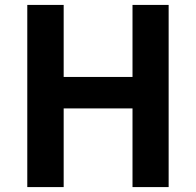

<svg xmlns="http://www.w3.org/2000/svg" viewBox="-20 -761 797 781"><path d="M91 0H239V-320H519V0H666V-741H519V-448H239V-741H91Z"/></svg>

Font: Noto Sans JP
Style: Bold
Weight: 700
Designer: Ryoko NISHIZUKA 西塚涼子 (kana, bopomofo & ideographs); Paul D. Hunt (Latin, Greek & Cyrillic); Sandoll Communications 산돌커뮤니
Foundry: Adobe
Version: Version 2.004;hotconv 1.0.118;makeotfexe 2.5.65603